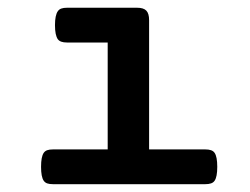

<svg xmlns="http://www.w3.org/2000/svg" viewBox="-20 -471 640 491"><path d="M255.4 -362.3H151.4Q142.6 -362.3 137 -364.3Q131.3 -366.2 127.9 -370.6Q120.6 -380.9 120.6 -406.7Q120.6 -432.1 127.9 -442.4Q131.3 -447.3 137 -449.2Q142.6 -451.2 151.4 -451.2H330.6Q347.2 -451.2 354.2 -443.8Q361.3 -436.5 361.3 -419.4V-88.9H504.9Q513.7 -88.9 519.5 -86.9Q525.4 -85 528.8 -80.1Q535.6 -70.3 535.6 -44.4Q535.6 -18.6 528.8 -8.8Q525.4 -3.9 519.5 -2Q513.7 0 504.9 0H115.7Q106.4 0 100.8 -2Q95.2 -3.9 91.8 -8.8Q85 -18.6 85 -44.4Q85 -70.3 91.8 -80.1Q95.2 -85 100.8 -86.9Q106.4 -88.9 115.7 -88.9H255.4Z"/></svg>

Font: Courier Prime SemiBold
Style: Regular
Weight: 600
Designer: Alan Dague-Greene
Foundry: Quote-Unquote Apps
Version: Version 1.202